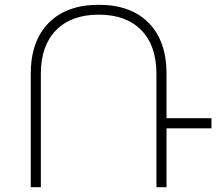

<svg xmlns="http://www.w3.org/2000/svg" viewBox="-20 -779 900 799"><path d="M860 -245H673V0H631V-472Q631 -589 568 -653.5Q505 -718 391 -718Q277 -718 213.5 -653.5Q150 -589 150 -472V0H108V-472Q108 -608 182.5 -683.5Q257 -759 391 -759Q525 -759 599 -683.5Q673 -608 673 -472V-287H860Z"/></svg>

Font: Montserrat arm2 ExtraLight
Style: Regular
Weight: 275
Designer: Julieta Ulanovsky
Foundry: Julieta Ulanovsky
Version: Version 6.000